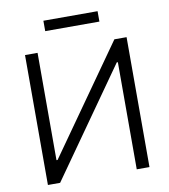

<svg xmlns="http://www.w3.org/2000/svg" viewBox="-93 -950 908 1029"><g transform="rotate(-10 360.5 -435.5)"><path d="M152.3 -707V-123H158.2L570.3 -707H636.7V0H567.4V-583H561.5L150.4 0H84V-707ZM507.8 -814.5H212.9V-871.1H507.8Z"/></g></svg>

Font: Pretendard GOV Light
Style: Regular
Weight: 300
Designer: Base glyphs from Inter by Rasmus Andersson; Hangeul glyphs from Noto Sans CJK(Source Han Sans) by Jang Soo-young and Kan
Foundry: Kil Hyung-jin
Version: Version 1.309